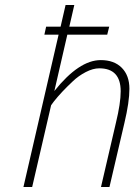

<svg xmlns="http://www.w3.org/2000/svg" viewBox="-20 -750 539 770"><path d="M198 -385Q297 -509 384 -509Q438 -509 468.5 -478Q499 -447 499 -394Q499 -341 479 -257L419 0H385L445 -258Q464 -336 464 -384Q464 -476 378 -476Q353 -476 324 -461Q295 -446 272 -424Q226 -381 196 -343L185 -328L109 0H74L215 -611H158L165 -643H223L243 -730H278L258 -643H418L410 -611H250Z"/></svg>

Font: TitilliumWebThinItalic
Style: Thin Italic
Weight: 200
Italic angle: -13°
Version: Version 1.001;PS 57.000;hotconv 1.0.70;makeotf.lib2.5.55311